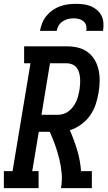

<svg xmlns="http://www.w3.org/2000/svg" viewBox="-42 -975 562 995"><path d="M-22 0V-88H23L116 -647H83V-735H305Q335 -735 363 -728Q391 -721 413 -704.5Q435 -688 449 -664Q463 -640 469 -612.5Q475 -585 474.5 -555Q474 -525 469 -496Q464 -465 454 -434.5Q444 -404 425 -377Q406 -350 378.5 -330Q351 -310 320 -300Q342 -250 358 -197Q374 -144 378 -88H434V0H274Q281 -39 277.5 -77.5Q274 -116 265 -152.5Q256 -189 243.5 -224Q231 -259 216 -292H159L125 -88H158V0ZM173 -380H258Q273 -380 288 -385Q303 -390 315.5 -400Q328 -410 337.5 -423Q347 -436 353.5 -450.5Q360 -465 363.5 -479.5Q367 -494 370 -509Q372 -524 373 -539.5Q374 -555 373 -569.5Q372 -584 368 -598.5Q364 -613 355.5 -624Q347 -635 333.5 -641Q320 -647 305 -647H217ZM165 -815Q169 -836 177 -856Q185 -876 199 -893Q213 -910 231 -922.5Q249 -935 269.5 -942.5Q290 -950 310.5 -952.5Q331 -955 352 -955Q372 -955 392 -952.5Q412 -950 429.5 -942.5Q447 -935 461.5 -922.5Q476 -910 484.5 -892.5Q493 -875 494 -855Q495 -835 492 -815H405Q408 -829 404.5 -842.5Q401 -856 391 -864.5Q381 -873 367.5 -876.5Q354 -880 339 -880Q325 -880 310.5 -876.5Q296 -873 283 -864.5Q270 -856 262 -842.5Q254 -829 252 -815Z"/></svg>

Font: Iosevka Curly Slab SmBdObl
Style: Regular
Weight: 600
Italic angle: -9°
Monospace: yes
Designer: Belleve Invis
Foundry: Belleve Invis
Version: Version 11.0.0; ttfautohint (v1.8.3)